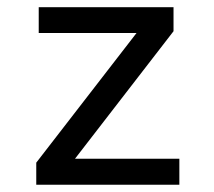

<svg xmlns="http://www.w3.org/2000/svg" viewBox="-20 -510 590 530"><path d="M475.1 0V-71.8H187L459 -423.8V-490.2H86.9V-418.9H356.9L80.1 -61V0Z"/></svg>

Font: CodeNewRoman Nerd Font Mono
Style: Regular
Weight: 400
Monospace: yes
Designer: Sam Radian
Foundry: Code New Roman
Version: Version 2.00 November 29, 2014;Nerd Fonts 3.2.1